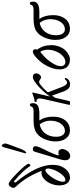

<svg xmlns="http://www.w3.org/2000/svg" viewBox="686 -1516 845 2256"><g transform="rotate(-90 1108.0 -388.5)"><path d="M146 11.2Q105.5 11.2 81.3 -22.7Q57.1 -56.6 57.1 -113.8Q57.1 -165.5 77.9 -214.1Q98.6 -262.7 132.8 -293Q167 -323.2 204.1 -323.2Q215.8 -323.2 228 -319.8Q202.1 -394 153.3 -476.8Q104.5 -559.6 39.1 -627.9Q14.6 -653.8 43 -689.9Q55.2 -705.6 67.4 -708Q79.6 -710.4 99.1 -698.2Q146.5 -666 218.5 -592.8Q290.5 -519.5 312 -478Q314.5 -472.7 308.3 -465.3Q302.2 -458 295.4 -455.1Q288.6 -452.1 285.2 -455.1Q259.3 -497.6 217.3 -542.2Q175.3 -586.9 110.8 -641.1Q104 -646 101.1 -645.8Q98.1 -645.5 94.2 -641.1Q89.4 -633.8 90.3 -630.4Q91.3 -627 99.1 -617.2Q145.5 -563 183.1 -504.9Q298.8 -329.6 298.8 -190.9Q298.8 -102.5 254.2 -45.7Q209.5 11.2 146 11.2ZM120.1 -42Q158.2 -42 200.7 -104Q238.3 -158.7 251.5 -216.3Q263.2 -270 240.2 -276.4Q237.8 -276.9 234.9 -276.9Q216.8 -276.9 184.6 -242.2Q152.3 -207.5 126.2 -157.7Q100.1 -107.9 100.1 -71.8Q100.1 -42 120.1 -42Z M437.5 -502Q435.5 -505.4 435.5 -511.2V-519L501.5 -752.9Q505.4 -771 512 -781Q518.6 -791 523.4 -791Q531.7 -791 540.8 -776.1Q549.8 -761.2 549.8 -749Q549.8 -736.3 529.8 -684.1L487.8 -570.8Q460.4 -502 437.5 -502ZM404.8 14.2Q379.9 14.2 366.2 -1.7Q352.5 -17.6 352.5 -46.9Q352.5 -71.8 366.7 -116.2L453.6 -403.8Q457 -414.6 463.9 -419.7Q470.7 -424.8 485.4 -424.8Q517.6 -424.8 517.6 -392.1Q517.6 -363.8 466.8 -266.1Q413.1 -158.2 409.7 -118.2Q422.9 -124 447.8 -124Q463.4 -124 473.9 -111.6Q484.4 -99.1 484.4 -81.1Q484.4 -46.4 459.2 -16.1Q434.1 14.2 404.8 14.2Z M701.7 11.2Q644 11.2 608.9 -35.4Q573.7 -82 573.7 -158.2Q573.7 -223.1 598.6 -280.8Q611.8 -313.5 628.2 -336.4Q644.5 -359.4 669.7 -378.4Q694.8 -397.5 731.4 -406.7Q768.1 -416 816.4 -416H924.3Q971.2 -416 980.5 -436Q984.4 -446.3 990.5 -453.1Q996.6 -460 1002.4 -460Q1023.4 -460 1023.4 -423.8Q1023.4 -382.8 993.2 -365.5Q962.9 -348.1 901.4 -348.1H820.3Q864.7 -284.2 864.7 -186Q864.7 -98.6 821.5 -43.7Q778.3 11.2 701.7 11.2ZM628.4 -150.9Q628.4 -102.5 647.7 -75.2Q667 -47.9 697.8 -47.9Q750 -47.9 783.7 -96.9Q817.4 -146 817.4 -220.2Q817.4 -288.1 774.4 -344.2Q706.5 -331.5 667.5 -278.8Q628.4 -226.1 628.4 -150.9Z M1023.4 13.2Q1011.7 13.2 1006.8 10.3Q1002 7.3 1003.4 2L1070.3 -291Q1079.1 -333 1079.1 -344.2Q1079.1 -381.8 1042 -381.8Q1038.1 -381.8 1037.1 -387.2Q1036.1 -392.6 1037.8 -398.2Q1039.6 -403.8 1043.5 -403.8Q1069.8 -403.8 1129.4 -426.8Q1138.2 -431.2 1143.1 -431.2Q1148.4 -431.2 1148.4 -425.8Q1148.4 -424.8 1147.9 -423.3Q1147.5 -421.9 1147 -419.2Q1146.5 -416.5 1146 -414.1L1101.1 -223.1Q1165.5 -312 1231.9 -368.4Q1298.3 -424.8 1329.1 -424.8Q1373 -424.8 1373 -386.2Q1373 -361.8 1356.9 -344.5Q1340.8 -327.1 1326.2 -327.1Q1318.8 -327.1 1301.3 -338.9Q1287.6 -351.1 1270 -351.1Q1265.6 -351.1 1252.4 -343.5Q1239.3 -335.9 1210.7 -310.8Q1182.1 -285.6 1150.4 -248L1214.4 -81.1Q1238.3 -22 1266.1 -22Q1282.7 -22 1303.2 -46.9Q1305.7 -49.8 1310.8 -48.8Q1315.9 -47.9 1318.6 -43.9Q1321.3 -40 1318.4 -33.2Q1296.9 13.2 1245.1 13.2Q1218.3 13.2 1197.3 -4.2Q1176.3 -21.5 1160.2 -65.9L1112.3 -199.2Q1100.6 -182.6 1087.4 -164.1L1048.3 2Q1045.4 13.2 1023.4 13.2Z M1534.7 11.2Q1480.5 11.2 1450.2 -20.8Q1419.9 -52.7 1419.9 -111.8Q1419.9 -176.8 1458 -252.9Q1488.3 -315.4 1543.7 -370.1Q1599.1 -424.8 1629.9 -424.8Q1642.1 -424.8 1649.4 -416.3Q1656.7 -407.7 1656.7 -393.1Q1656.7 -380.9 1652.8 -373Q1705.1 -302.7 1705.1 -207Q1705.1 -160.2 1689.7 -118.4Q1674.3 -76.7 1649.7 -48.8Q1625 -21 1594.7 -4.9Q1564.5 11.2 1534.7 11.2ZM1458 -97.2Q1458 -72.3 1471.2 -57.1Q1484.4 -42 1505.9 -42Q1542.5 -42 1576.4 -71.8Q1610.4 -101.6 1630.6 -149.9Q1650.9 -198.2 1650.9 -250Q1650.9 -304.2 1626 -337.9Q1603.5 -318.8 1600.1 -315.9Q1540.5 -267.1 1499.3 -203.6Q1458 -140.1 1458 -97.2Z M1894.5 11.2Q1836.9 11.2 1801.8 -35.4Q1766.6 -82 1766.6 -158.2Q1766.6 -223.1 1791.5 -280.8Q1804.7 -313.5 1821 -336.4Q1837.4 -359.4 1862.5 -378.4Q1887.7 -397.5 1924.3 -406.7Q1960.9 -416 2009.3 -416H2117.2Q2164.1 -416 2173.3 -436Q2177.2 -446.3 2183.3 -453.1Q2189.5 -460 2195.3 -460Q2216.3 -460 2216.3 -423.8Q2216.3 -382.8 2186 -365.5Q2155.8 -348.1 2094.2 -348.1H2013.2Q2057.6 -284.2 2057.6 -186Q2057.6 -98.6 2014.4 -43.7Q1971.2 11.2 1894.5 11.2ZM1821.3 -150.9Q1821.3 -102.5 1840.6 -75.2Q1859.9 -47.9 1890.6 -47.9Q1942.9 -47.9 1976.6 -96.9Q2010.3 -146 2010.3 -220.2Q2010.3 -288.1 1967.3 -344.2Q1899.4 -331.5 1860.4 -278.8Q1821.3 -226.1 1821.3 -150.9Z"/></g></svg>

Font: Junicode SmCond Light
Style: Italic
Weight: 300
Width: 4
Italic angle: -11°
Designer: Peter S. Baker
Version: Version 2.206